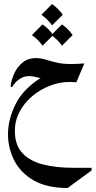

<svg xmlns="http://www.w3.org/2000/svg" viewBox="-20 -584 471 946"><path d="M313 342.3Q210 342.3 145.3 304.4Q80.6 266.6 50 206.3Q19.5 146 19.5 77.6Q19.5 2.9 57.4 -72Q95.2 -147 184.1 -202.1L185.1 -198.7Q170.4 -200.2 155.5 -204.6Q140.6 -209 123.5 -209Q101.6 -209 84 -199Q66.4 -189 54.9 -175.8Q43.5 -162.6 39.1 -154.3L32.2 -157.2Q35.2 -189.9 50.3 -222.4Q65.4 -254.9 92 -276.4Q118.7 -297.9 156.2 -297.9Q180.2 -297.9 204.1 -290.5Q228 -283.2 258.1 -275.9Q288.1 -268.6 329.6 -268.6Q362.3 -268.6 395.5 -271.5L356 -178.2Q341.8 -180.2 323.7 -180.2Q273.4 -180.2 225.3 -161.4Q177.2 -142.6 138.2 -109.6Q99.1 -76.7 76.2 -33Q53.2 10.7 53.2 60.5Q53.2 130.9 90.3 170.4Q127.4 210 192.1 226.3Q256.8 242.7 339.4 242.7H431.2V255.9ZM236.3 -564Q268.6 -541.5 289.1 -511.2L236.3 -459Q226.1 -474.1 212.9 -487.1Q199.7 -500 184.1 -511.2ZM189.5 -463.9Q221.7 -441.4 242.2 -411.1L189.5 -358.9Q179.2 -374 166 -387Q152.8 -399.9 137.2 -411.1ZM285.2 -463.9Q317.4 -441.4 337.9 -411.1L285.2 -358.9Q274.9 -374 261.7 -387Q248.5 -399.9 232.9 -411.1Z"/></svg>

Font: Lateef Medium
Style: Regular
Weight: 500
Designer: SIL International
Foundry: SIL International
Version: Version 4.200